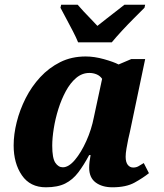

<svg xmlns="http://www.w3.org/2000/svg" viewBox="-20 -786 697 816"><path d="M175 10Q108 10 73 -41Q38 -92 38 -168Q38 -215 51 -267Q64 -319 89 -368.5Q114 -418 151 -458Q188 -498 236 -522Q284 -546 344 -546Q381 -546 422 -534.5Q463 -523 484 -512L538 -535H597L532 -225Q529 -214 525 -194.5Q521 -175 517.5 -154.5Q514 -134 514 -120Q514 -97 523 -85.5Q532 -74 546 -74Q559 -74 568.5 -79.5Q578 -85 591 -93L613 -50Q588 -30 552 -10Q516 10 458 10Q414 10 386.5 -10.5Q359 -31 359 -73Q359 -96 365 -127H359Q336 -84 312.5 -53Q289 -22 257 -6Q225 10 175 10ZM247 -75Q272 -75 298.5 -106.5Q325 -138 347 -187Q369 -236 379 -288L414 -451Q405 -464 390.5 -470Q376 -476 360 -476Q329 -476 304 -455Q279 -434 260 -399Q241 -364 228 -322.5Q215 -281 208.5 -240Q202 -199 202 -167Q202 -114 215 -94.5Q228 -75 247 -75ZM312 -606Q304 -626 290 -653Q276 -680 261.5 -707Q247 -734 237 -753L240 -766H310Q319 -755 334.5 -738.5Q350 -722 366 -705.5Q382 -689 394 -676Q410 -689 432 -706Q454 -723 474.5 -739Q495 -755 509 -766H597L594 -753Q575 -734 549.5 -708.5Q524 -683 499 -656Q474 -629 455 -606Z"/></svg>

Font: Noto Serif SemiCondensed ExtraBold
Style: Italic
Weight: 800
Width: 4
Italic angle: -12°
Designer: Monotype Design Team
Foundry: Monotype Imaging Inc.
Version: Version 2.014; ttfautohint (v1.8.4.7-5d5b)